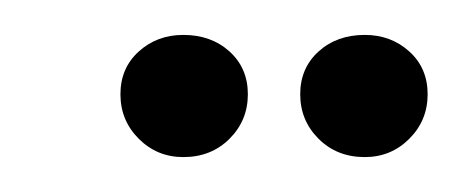

<svg xmlns="http://www.w3.org/2000/svg" viewBox="-20 -646 265 110"><path d="M85 -556Q70 -556 59.5 -566.5Q49 -577 49 -592Q49 -607 59.5 -616.5Q70 -626 85 -626Q101 -626 111.5 -616.5Q122 -607 122 -592Q122 -577 111.5 -566.5Q101 -556 85 -556ZM189 -556Q173 -556 162.5 -566.5Q152 -577 152 -592Q152 -607 162.5 -616.5Q173 -626 189 -626Q204 -626 214.5 -616.5Q225 -607 225 -592Q225 -577 214.5 -566.5Q204 -556 189 -556Z"/></svg>

Font: Alumni Sans Medium
Style: Italic
Weight: 500
Italic angle: -8°
Designer: Robert E. Leuschke
Foundry: Robert E. Leuschke
Version: Version 1.016